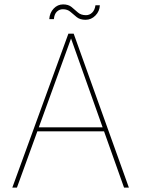

<svg xmlns="http://www.w3.org/2000/svg" viewBox="-20 -853 641 873"><path d="M36 0 291 -700H315L566 0H544L303 -678L57 0ZM135 -256 144 -274H460L469 -256ZM369 -763Q344 -763 329 -775Q314 -787 300.5 -799Q287 -811 266 -811Q250 -811 238.5 -800Q227 -789 225 -766H204Q206 -795 224 -814Q242 -833 267 -833Q291 -833 305.5 -821Q320 -809 334 -796.5Q348 -784 371 -784Q387 -784 399 -795.5Q411 -807 414 -829H434Q433 -802 414 -782.5Q395 -763 369 -763Z"/></svg>

Font: DM Sans 9pt Thin
Style: Regular
Weight: 250
Version: Version 4.004;gftools[0.9.30]